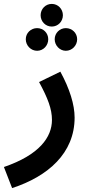

<svg xmlns="http://www.w3.org/2000/svg" viewBox="-51 -733 464 983"><path d="M214 -597C246 -597 271 -623 271 -655C271 -687 246 -713 214 -713C182 -713 157 -687 157 -655C157 -623 182 -597 214 -597ZM139 -473C171 -473 196 -500 196 -532C196 -564 171 -589 139 -589C107 -589 81 -564 81 -532C81 -500 107 -473 139 -473ZM286 -473C318 -473 344 -500 344 -532C344 -564 318 -589 286 -589C255 -589 229 -564 229 -532C229 -500 255 -473 286 -473ZM11 230C195 170 331 51 331 -131C331 -197 306 -278 258 -366L149 -313C194 -230 215 -175 215 -119C215 -31 151 60 -31 122Z"/></svg>

Font: Noto Sans Arabic UI Semi
Style: Regular
Weight: 600
Designer: Nadine Chahine - Monotype Design Team
Foundry: Monotype Imaging Inc.
Version: Version 1.900